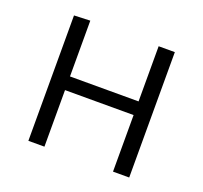

<svg xmlns="http://www.w3.org/2000/svg" viewBox="-94 -606 754 713"><g transform="rotate(20 283.5 -249.0)"><path d="M84.5 0V-495.5L148 -498V-277.5H419V-495.5H483V0H419V-223.5H148V0Z"/></g></svg>

Font: Heraclito Light
Style: Regular
Weight: 300
Designer: Kostas Bartsokas (font) & Cristiano Sobral (main changes)
Foundry: Kostas Bartsokas (font) & Cristiano Sobral (main changes)
Version: Version 1.00;July 8, 2020;FontCreator 13.0.0.2655 64-bit